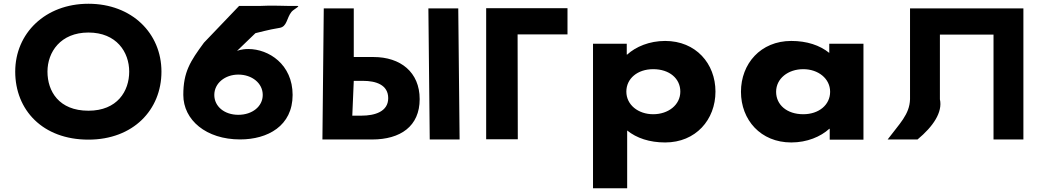

<svg xmlns="http://www.w3.org/2000/svg" viewBox="-20 -747 5555 1027"><path d="M61.4 -363.9C61.4 -159.1 207.6 -0.1 453 -0.1C692.3 -0.1 843.6 -159.1 843.6 -363.9C843.6 -568.8 685.5 -726.9 453 -726.9C222 -726.9 61.4 -568.8 61.4 -363.9ZM233.9 -363.9C233.9 -468.5 303.9 -573 453 -573C603.2 -573 671.1 -468.5 671.1 -363.9C671.1 -259.4 607.3 -154.8 453 -154.8C294.6 -154.8 233.9 -259.4 233.9 -363.9Z M1539.3 -683.7C1550.3 -697.3 1588.8 -715.3 1570.7 -715.2C1493.4 -714.3 1441.5 -719.4 1368 -715.2H1258.9L1071 -518.8C997.9 -419.4 960.5 -362.4 960.5 -239.2C960.5 -104.9 1082.9 -1.2 1264.1 -1.2C1411.8 -1.2 1545.2 -73.4 1545.2 -239.2C1545.2 -402.4 1417.7 -484.8 1308.3 -484.8C1269.2 -484.8 1247.6 -474.6 1247.6 -474.6L1346.3 -569.6C1371 -574.7 1410.8 -587.4 1475.5 -597.9C1516.1 -604.4 1512.9 -651.4 1539.3 -683.7ZM1126.3 -239.2C1126.3 -302.1 1183.9 -348 1254.8 -348C1327.9 -348 1385.4 -302.1 1385.4 -239.2C1385.4 -178 1329.9 -132.9 1254.8 -132.9C1179.7 -132.9 1126.3 -178 1126.3 -239.2Z M2431.2 -702.1H2271.4L2278.6 -0.9H2438.4ZM1704.6 -0.9 1711.8 -702.1H1872.3V-442H1977.9C2121.9 -442 2224.8 -361.3 2224.8 -216.8C2224.8 -71.4 2121.9 -0.9 1970.1 -0.9ZM1872.3 -314.5 1864.4 -128.4H1914C1984.5 -128.4 2056.5 -149.6 2056.5 -221.9C2056.5 -293.3 1991 -314.5 1921.8 -314.5Z M2748.6 -562.9 2749.7 -1.9H2580.5V-703.1H3015.5V-562.9Z M3807 -257C3807 -407 3702 -528 3538 -528C3453.3 -528 3380.7 -497 3334.7 -455H3332.5V-513H3152V260H3334.7V-49C3385.5 -8 3454.5 15 3538 15C3702 15 3807 -107 3807 -257ZM3619 -257C3619 -186 3554.9 -136 3473.8 -136C3394 -136 3330.3 -186 3330.3 -257C3330.3 -327 3390.3 -377 3473.8 -377C3560.9 -377 3619 -327 3619 -257Z M3943.4 -256C3943.4 -106 4048.4 15 4212.4 15C4297.1 15 4369.7 -16 4415.7 -58H4418.1V0H4598.6V-513H4415.7V-464C4364.9 -505 4295.9 -528 4212.4 -528C4048.4 -528 3943.4 -406 3943.4 -256ZM4131.4 -256C4131.4 -327 4195.5 -377 4276.6 -377C4356.4 -377 4420.3 -327 4420.3 -256C4420.3 -186 4360.1 -136 4276.6 -136C4189.4 -136 4131.4 -186 4131.4 -256Z M5007.5 -215.9V-561.9H5294.3V-0.9H5454.1V-702.1H5294.3H5007.5H4847.7V-215.9C4845.2 -134.3 4790.8 -85 4727.9 -0.9H4887.7C4971.8 -70.6 5022.8 -147.1 5007.5 -215.9Z"/></svg>

Font: Hussar
Style: BdSuprExt
Weight: 700
Foundry: Cannot Into Space Fonts
Version: Version 2.00